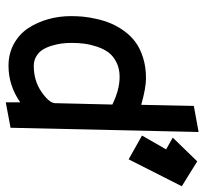

<svg xmlns="http://www.w3.org/2000/svg" viewBox="-42 -682 729 686"><g transform="rotate(90 323.0 -339.5)"><path d="M358.9 -667 355 -479Q295.4 -496.1 259.8 -496.1Q219.7 -496.1 186.5 -485.6Q153.3 -475.1 130.9 -458.5Q108.4 -441.9 91.3 -418.2Q74.2 -394.5 64.2 -370.6Q54.2 -346.7 48.1 -319.3Q42 -292 40 -270.8Q38.1 -249.5 38.1 -228Q38.1 -185.5 49.1 -146.5Q60.1 -107.4 81.1 -75.4Q102.1 -43.5 137 -24.2Q171.9 -4.9 215.8 -4.9Q286.1 -4.9 346.2 -46.9V4.9L437 -12.2L452.1 -684.1ZM557.1 -679.2 472.2 -591.8 514.2 -567.9 464.8 -481.9 549.8 -434.1 646 -624ZM349.1 -170.9Q348.1 -149.9 308.6 -122.6Q269 -95.2 215.8 -95.2Q196.3 -95.2 181.2 -104.5Q166 -113.8 157.5 -127.9Q148.9 -142.1 143.3 -161.1Q137.7 -180.2 135.7 -197Q133.8 -213.9 133.8 -231Q133.8 -253.9 136.5 -275.1Q139.2 -296.4 147 -320.3Q154.8 -344.2 167.5 -361.6Q180.2 -378.9 202.9 -390.4Q225.6 -401.9 254.9 -401.9Q300.8 -401.9 354 -376Z"/></g></svg>

Font: Comic Neue Angular
Style: Bold
Weight: 700
Designer: Craig Rozynski
Foundry: Craig Rozynski
Version: Version 2.003